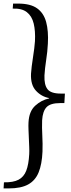

<svg xmlns="http://www.w3.org/2000/svg" viewBox="-43 -780 395 1071"><path d="M-23 271 -21 237Q31 238 60.5 222.5Q90 207 103.5 172Q117 137 120 80Q121 63 120 40Q119 17 118 -8Q117 -33 116 -56.5Q115 -80 116 -97Q119 -159 153.5 -190.5Q188 -222 231 -231V-233Q188 -241 157.5 -274Q127 -307 130 -369Q131 -387 134 -410.5Q137 -434 141 -460Q145 -486 148 -509.5Q151 -533 152 -550Q155 -607 145 -648.5Q135 -690 107 -712Q79 -734 28 -732L30 -760Q41 -760 45.5 -760Q50 -760 58 -760Q127 -760 164 -733.5Q201 -707 214.5 -657Q228 -607 224 -536Q223 -514 220.5 -491Q218 -468 214.5 -445Q211 -422 208.5 -400Q206 -378 205 -359Q203 -307 222 -282.5Q241 -258 296 -258H319L316 -205H293Q238 -205 216.5 -182Q195 -159 192 -109Q191 -89 191.5 -67.5Q192 -46 193 -23.5Q194 -1 194.5 21.5Q195 44 194 66Q191 136 172.5 181.5Q154 227 114 249Q74 271 5 271Q-3 271 -7.5 271Q-12 271 -23 271Z"/></svg>

Font: Lora
Style: Italic
Weight: 400
Italic angle: -3°
Designer: Olga Karpushina, Alexei Vanyashin (Cyrillic)
Foundry: Cyreal
Version: Version 3.008